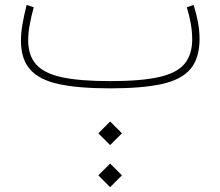

<svg xmlns="http://www.w3.org/2000/svg" viewBox="-20 -358 893 778"><path d="M378.4 182.1 426.3 134.3 474.1 182.1 426.3 230ZM378.4 352.5 426.3 304.7 474.1 352.5 426.3 400.4ZM764.6 -337.9Q775.9 -302.2 782.2 -267.8Q788.6 -233.4 788.6 -200.2Q788.6 -122.6 752.2 -78.9Q715.8 -35.2 636.2 -17.6Q556.6 0 426.3 0Q297.9 0 218 -17.3Q138.2 -34.7 101.6 -76.9Q64.9 -119.1 64.9 -192.9Q64.9 -223.1 71 -259.3Q77.1 -295.4 87.9 -337.9L116.7 -328.6Q106 -289.6 100.1 -256.1Q94.2 -222.7 94.2 -194.8Q94.2 -133.3 126.5 -96.9Q158.7 -60.5 231.4 -44.9Q304.2 -29.3 426.3 -29.3Q551.3 -29.3 624 -45.7Q696.8 -62 727.8 -99.4Q758.8 -136.7 758.8 -198.7Q758.8 -258.3 736.8 -328.6Z"/></svg>

Font: Estedad-FD Thin
Style: Regular
Weight: 100
Designer: Amin Abedi
Version: Version 7.3